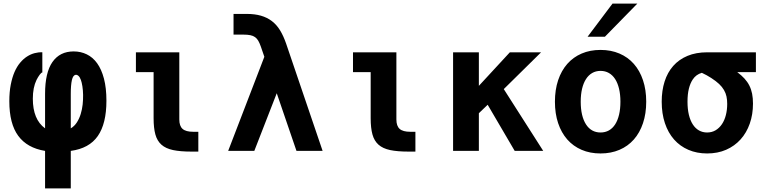

<svg xmlns="http://www.w3.org/2000/svg" viewBox="-20 -837 4254 1065"><path d="M230 0Q130.9 -16.1 81.3 -83.3Q31.7 -150.4 31.7 -275.9Q31.7 -326.7 39.6 -366.9Q47.4 -407.2 60.5 -437.5Q73.7 -467.8 91.6 -489Q109.4 -510.3 129.9 -523.4Q150.4 -536.6 172.1 -542.2Q193.8 -547.9 214.8 -546.9V-435.1Q209.5 -435.1 200.2 -422.6Q190.9 -410.2 182.6 -393.6Q162.1 -351.6 162.1 -289.6Q162.1 -231.9 179 -190.9Q195.8 -149.9 230 -125V-316.4Q230 -434.6 271 -493.2Q312 -551.8 388.7 -551.8Q427.7 -551.8 461.2 -535.6Q494.6 -519.5 518.8 -486.1Q543 -452.6 556.6 -400.9Q570.3 -349.1 570.3 -278.3Q570.3 -151.4 522.5 -82.5Q474.6 -13.7 372.6 0V208H230ZM372.6 -125Q393.1 -137.2 406.5 -158.2Q419.9 -179.2 427.7 -204.6Q435.5 -230 438.5 -257.6Q441.4 -285.2 440.9 -311Q440.4 -336.9 437 -358.4Q433.6 -379.9 428.7 -393.6Q422.9 -409.7 414.8 -416.5Q406.7 -423.3 398.9 -421.9Q384.8 -419.4 378.7 -392.3Q372.6 -365.2 372.6 -316.4Z M1042 3.9Q980.5 3.9 939.9 -4.6Q899.4 -13.2 875.5 -34.4Q851.6 -55.7 841.8 -91.3Q832 -127 832 -181.2V-437H733.9V-546.9H974.6V-174.3Q974.6 -138.2 992.7 -122.1Q1010.7 -106 1051.8 -106H1080.1V3.9H1042Z M1446.3 -522 1426.3 -580.1Q1419.9 -598.1 1412.8 -610.6Q1405.8 -623 1395 -630.9Q1384.3 -638.7 1368.7 -641.8Q1353 -645 1330.1 -645H1275.4V-759.8H1348.6Q1393.1 -759.8 1427.2 -750Q1461.4 -740.2 1487.8 -720.2Q1514.2 -700.2 1533.2 -669.2Q1552.2 -638.2 1566.9 -595.7L1769.5 0H1624.5L1515.1 -319.8L1390.6 0H1245.6Z M2246.1 3.9Q2184.6 3.9 2144 -4.6Q2103.5 -13.2 2079.6 -34.4Q2055.7 -55.7 2045.9 -91.3Q2036.1 -127 2036.1 -181.2V-437H1938V-546.9H2178.7V-174.3Q2178.7 -138.2 2196.8 -122.1Q2214.8 -106 2255.9 -106H2284.2V3.9H2246.1Z M2493.2 -546.9H2636.2V-360.8L2808.1 -546.9H2981.4L2774.4 -342.8L2993.2 0H2835L2685.1 -255.9L2636.2 -209V0H2493.2Z M3377.4 -816.9H3515.1L3335.4 -633.3H3239.3ZM3311 14.2Q3252.9 14.2 3206.3 -5.9Q3159.7 -25.9 3126.7 -63.2Q3093.8 -100.6 3075.9 -153.8Q3058.1 -207 3058.1 -272.9Q3058.1 -338.9 3075.9 -392.1Q3093.8 -445.3 3126.7 -482.7Q3159.7 -520 3206.3 -540Q3252.9 -560.1 3311 -560.1Q3369.1 -560.1 3416 -540Q3462.9 -520 3495.8 -482.7Q3528.8 -445.3 3546.6 -392.1Q3564.5 -338.9 3564.5 -272.9Q3564.5 -207 3546.6 -153.8Q3528.8 -100.6 3495.8 -63.2Q3462.9 -25.9 3416 -5.9Q3369.1 14.2 3311 14.2ZM3311 -102.1Q3336.9 -102.1 3357.4 -113.5Q3377.9 -125 3392.1 -147Q3406.2 -168.9 3413.8 -200.7Q3421.4 -232.4 3421.4 -272.9Q3421.4 -313 3413.8 -344.7Q3406.2 -376.5 3392.1 -398.4Q3377.9 -420.4 3357.4 -432.1Q3336.9 -443.8 3311 -443.8Q3285.2 -443.8 3264.9 -432.1Q3244.6 -420.4 3230.5 -398.4Q3216.3 -376.5 3208.7 -344.7Q3201.2 -313 3201.2 -272.9Q3201.2 -232.4 3208.7 -200.7Q3216.3 -168.9 3230.5 -147Q3244.6 -125 3264.9 -113.5Q3285.2 -102.1 3311 -102.1Z M3902.3 14.2Q3845.2 14.2 3798.6 -5.9Q3752 -25.9 3719 -63.2Q3686 -100.6 3668.2 -153.8Q3650.4 -207 3650.4 -272.9Q3650.4 -334.5 3666.5 -385Q3682.6 -435.5 3714.4 -471.4Q3746.1 -507.3 3793.5 -527.1Q3840.8 -546.9 3903.3 -546.9H4172.9V-437H4069.3Q4092.8 -419.4 4109.4 -401.4Q4126 -383.3 4136.5 -362.5Q4147 -341.8 4151.9 -317.1Q4156.7 -292.5 4156.7 -262.2Q4156.7 -202.1 4138.9 -151.4Q4121.1 -100.6 4087.9 -63.7Q4054.7 -26.9 4007.8 -6.3Q3960.9 14.2 3902.3 14.2ZM3902.3 -102.1Q3928.7 -102.1 3949.5 -114.5Q3970.2 -127 3984.6 -148.4Q3999 -169.9 4006.3 -198.7Q4013.7 -227.5 4013.7 -260.7Q4013.7 -282.7 4009.8 -301.5Q4005.9 -320.3 3995.8 -337.6Q3985.8 -355 3968.8 -371.1Q3951.7 -387.2 3925.3 -404.3Q3915 -411.1 3900.1 -419.4Q3885.3 -427.7 3873 -433.1Q3840.8 -423.8 3822.8 -396.5Q3808.6 -375.5 3801 -344.7Q3793.5 -314 3793.5 -272.9Q3793.5 -232.4 3801 -200.7Q3808.6 -168.9 3822.8 -147Q3836.9 -125 3857.2 -113.5Q3877.4 -102.1 3902.3 -102.1Z"/></svg>

Font: Hack
Style: Bold
Weight: 700
Monospace: yes
Designer: Christopher Simpkins
Foundry: Christopher Simpkins
Version: Version 2.017